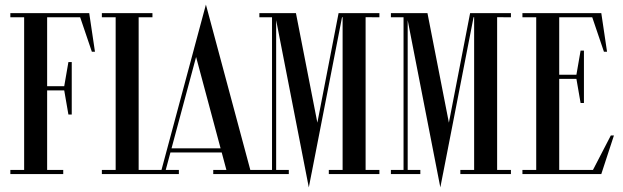

<svg xmlns="http://www.w3.org/2000/svg" viewBox="-20 -757 2710 835"><path d="M185 -682H328.6L379.5 -532H393L368 -700H25V-682H85V-18H25V0H255V-18H185V-364H259.3L277.5 -259H292V-487H277.5L259.3 -382H185Z M643 -700H423V-682H483V-18H423V0H643V-18H583V-682H643Z M875.5 -737 823.5 -544V-543.7L682.3 -18H629.9V0H757.9V-18H700.8L721.2 -94H944.2L964.6 -18H907.4V0H1127.4V-18H1068.6ZM832.8 -509.2 939.3 -112H726Z M1630 -682V-700H1452.5L1360.2 -223.5L1267 -700H1108V-682H1163V-18H1108V0H1236V-18H1181V-669.3L1323 58L1334.9 -3.1H1335L1467.5 -682.1H1470V-18.1H1410V-0.1H1630V-18.1H1570V-682.1Z M2202 -682V-700H2024.5L1932.2 -223.5L1839 -700H1680V-682H1735V-18H1680V0H1808V-18H1753V-669.3L1895 58L1906.9 -3.1H1907L2039.5 -682.1H2042V-18.1H1982V-0.1H2202V-18.1H2142V-682.1Z M2558.8 -18H2412V-414H2486.8L2505 -309H2519.5V-537H2505L2486.8 -432H2412V-682H2555.6L2606.5 -532H2620L2595 -700H2252V-682H2312V-18H2252V0H2595L2650 -168H2636.5Z"/></svg>

Font: Picaflor 24 pt
Style: Regular
Weight: 400
Designer: Ariel Martín Pérez
Foundry: Tunera Type Foundry
Version: Version 1.000;hotconv 1.0.109;makeotfexe 2.5.65596